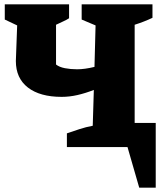

<svg xmlns="http://www.w3.org/2000/svg" viewBox="-20 -677 753 884"><path d="M264 -231Q164 -231 108.5 -274Q53 -317 53 -396L59 -560L2 -587V-657H298V-593Q286 -585 271 -578.5Q256 -572 238 -563V-380Q253 -368 279 -363Q305 -358 335 -358Q370 -358 415 -369L420 -560L356 -587V-657H682V-595Q663 -586 642.5 -578Q622 -570 600 -563V-111H697V187H621L567 0H288V-63Q317 -73 346 -82.5Q375 -92 407 -98L412 -263Q374 -248 337 -239.5Q300 -231 264 -231Z"/></svg>

Font: Piazzolla ExtraBold
Style: Regular
Weight: 800
Designer: Juan Pablo del Peral
Foundry: Huerta Tipografica
Version: Version 1.330